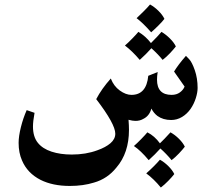

<svg xmlns="http://www.w3.org/2000/svg" viewBox="-20 -545 954 856"><path d="M861 -153Q861 -133 853 -107.5Q845 -82 830 -60Q814 -37 791.5 -23.5Q769 -10 743 -10Q707 -10 682 -28Q665 -41 655 -61Q646 -28 619 -15Q604 -6 584 -6Q571 -6 553 -11Q555 15 555 34Q555 137 499 202Q459 252 399 269Q351 284 291 284Q215 284 161 257Q102 227 78 170Q63 136 63 92Q63 63 73 22.5Q83 -18 99 -54L134 -42Q127 -4 127 19Q127 65 149 92Q170 118 209.5 131Q249 144 300 144Q363 144 414 125Q451 112 472.5 93.5Q494 75 494 51Q494 8 409 -103Q433 -149 474 -195Q487 -161 514 -141.5Q541 -122 566 -122Q633 -122 641 -207L683 -224Q680 -206 680 -190Q680 -122 745 -122Q767 -122 782 -133Q797 -144 803 -159L756 -226Q774 -256 809 -296Q810 -295 823 -281.5Q836 -268 848.5 -232Q861 -196 861 -153ZM589 -464Q604 -478 621 -495Q638 -512 649 -525Q669 -514 687 -496Q705 -478 713 -461Q705 -450 687 -432Q669 -414 654 -401Q618 -442 589 -464ZM764 -338Q755 -326 738 -308Q721 -290 705 -278Q687 -301 655 -330Q632 -304 603 -278Q570 -317 537 -342Q550 -353 569.5 -373Q589 -393 597 -403Q629 -384 653 -353Q686 -386 700 -403Q720 -391 738 -373Q756 -355 764 -338ZM745 169Q722 141 695 117Q672 143 643 169Q607 126 577 106Q590 95 609.5 75Q629 55 637 45Q669 61 693 94Q712 76 740 45Q760 56 778 74Q796 92 804 109Q795 121 778 139Q761 157 745 169ZM697 291Q666 253 632 228Q648 214 665 197Q682 180 693 167Q713 178 731 196Q749 214 757 231Q748 243 730.5 261Q713 279 697 291Z"/></svg>

Font: Mirza SemiBold
Style: Regular
Weight: 600
Designer: Arabic design by Kourosh Beigpour, Latin design by Eduardo Tunni, engineering by Lasse Fister
Version: Version 1.0010g